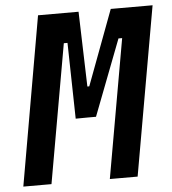

<svg xmlns="http://www.w3.org/2000/svg" viewBox="-51 -740 706 786"><g transform="rotate(-5 302.5 -346.5)"><path d="M13.2 0 134.3 -693.4H300.8L310.1 -385.3H317.9L433.1 -693.4H605L482.9 0H368.7L469.2 -570.3H454.1L334.5 -258.8H298.8L251 -258.3L244.6 -570.3H229.5L128.9 0Z"/></g></svg>

Font: Cascadia Code PL SemiBold
Style: Italic
Weight: 600
Italic angle: -10°
Monospace: yes
Designer: Aaron Bell
Foundry: Saja Typeworks
Version: Version 2404.023; ttfautohint (v1.8.4)